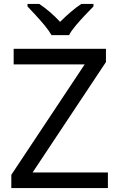

<svg xmlns="http://www.w3.org/2000/svg" viewBox="-20 -964 612 984"><path d="M533 0H38V-68L414 -634H50V-714H523V-646L147 -80H533ZM244 -784Q231 -807 209 -833.5Q187 -860 163 -886Q139 -912 121 -931V-944H181Q207 -927 235 -903Q263 -879 288 -852Q315 -879 343 -903Q371 -927 397 -944H459V-931Q440 -912 415.5 -886Q391 -860 368.5 -833.5Q346 -807 334 -784Z"/></svg>

Font: Noto Sans Hebrew
Style: Regular
Weight: 400
Designer: Monotype Design Team
Foundry: Monotype Imaging Inc.
Version: Version 2.003